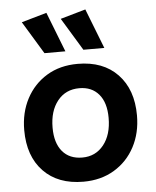

<svg xmlns="http://www.w3.org/2000/svg" viewBox="-54 -796 692 850"><g transform="rotate(-5 292.5 -370.5)"><path d="M302 -513Q415 -513 479.5 -445.5Q544 -378 544 -263Q544 -185 511.5 -123.5Q479 -62 420 -26.5Q361 9 283 9Q170 9 105.5 -58Q41 -125 41 -241Q41 -319 73.5 -380.5Q106 -442 164.5 -477.5Q223 -513 302 -513ZM287 -98Q346 -98 382 -143Q418 -188 418 -263Q418 -331 386.5 -368Q355 -405 300 -405Q239 -405 203 -360Q167 -315 167 -241Q167 -173 198.5 -135.5Q230 -98 287 -98ZM333 -573 245 -718 357 -750 426 -573ZM160 -573 72 -718 184 -750 253 -573Z"/></g></svg>

Font: Livvic SemiBold
Style: Regular
Weight: 600
Designer: Jacques Le Bailly, Baron von Fonthausen
Version: Version 1.001; ttfautohint (v1.8.2)